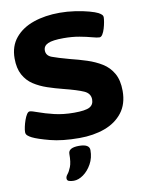

<svg xmlns="http://www.w3.org/2000/svg" viewBox="-101 -776 802 1084"><g transform="rotate(-10 300.0 -234.0)"><path d="M307 8Q208 8 139.5 -10Q71 -28 41 -43Q27 -50 18 -58Q9 -66 9 -78Q9 -90 13 -108.5Q17 -127 23.5 -145.5Q30 -164 38 -176.5Q46 -189 55 -189Q66 -189 101 -176Q136 -163 187.5 -150.5Q239 -138 301 -138Q366 -138 390 -151Q414 -164 414 -194Q414 -229 378 -245Q342 -261 263 -281Q219 -292 176 -306.5Q133 -321 98.5 -343.5Q64 -366 43.5 -403.5Q23 -441 23 -498Q23 -568 62 -615Q101 -662 167.5 -685Q234 -708 318 -708Q361 -708 405.5 -701.5Q450 -695 484.5 -685.5Q519 -676 534 -668Q545 -662 552 -655.5Q559 -649 559 -639Q559 -630 556 -612.5Q553 -595 547.5 -576.5Q542 -558 534 -545Q526 -532 516 -532Q503 -532 474.5 -540Q446 -548 405 -555.5Q364 -563 315 -563Q252 -563 225.5 -551Q199 -539 199 -513Q199 -483 231 -471Q263 -459 329 -441Q378 -429 424.5 -414Q471 -399 509 -375.5Q547 -352 569.5 -312.5Q592 -273 592 -212Q592 -137 554 -88Q516 -39 451.5 -15.5Q387 8 307 8ZM233 240Q219 240 206.5 236.5Q194 233 194 220Q194 209 204 197Q214 185 224 160Q234 135 234 86Q234 51 295 51Q355 51 355 86Q355 130 335.5 165Q316 200 288 220Q260 240 233 240Z"/></g></svg>

Font: Asap Expanded ExtraBold
Style: Regular
Weight: 800
Width: 7
Designer: Pablo Cosgaya
Foundry: Omnibus-Type
Version: Version 3.001; ttfautohint (v1.8.4.7-5d5b)